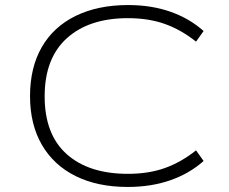

<svg xmlns="http://www.w3.org/2000/svg" viewBox="-20 -733 907 761"><path d="M486 8Q367 8 280 -35Q193 -78 146 -159Q99 -240 99 -352Q99 -465 145.5 -546Q192 -627 280 -670Q368 -713 488 -713Q580 -713 655.5 -686.5Q731 -660 787 -610L757 -568Q698 -615 633.5 -638Q569 -661 487 -661Q333 -661 245 -581.5Q157 -502 157 -351Q157 -200 244.5 -122Q332 -44 487 -44Q569 -44 633.5 -67Q698 -90 757 -137L787 -95Q731 -45 655 -18.5Q579 8 486 8Z"/></svg>

Font: Nunito Sans 7pt Expanded ExtraLight
Style: Regular
Weight: 250
Width: 7
Designer: Vernon Adams
Foundry: Vernon Adams
Version: Version 3.101;gftools[0.9.27]